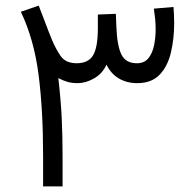

<svg xmlns="http://www.w3.org/2000/svg" viewBox="-20 -663 691 683"><path d="M467.8 -367.2Q431.6 -367.2 403.1 -383.8Q374.5 -400.4 358.9 -433.1Q344.2 -400.9 314.5 -384Q284.7 -367.2 256.8 -367.2Q235.8 -367.2 220.5 -371.6Q205.1 -376 187.5 -385.3Q196.8 -303.2 199.7 -240.2Q202.6 -177.2 202.6 -109.4V0H133.3V-110.8Q133.3 -272 117.2 -397.2Q101.1 -522.5 54.2 -621.1L117.7 -643.1Q131.8 -607.4 141.6 -580.8Q151.4 -554.2 165 -521Q178.2 -489.3 195.6 -463.9Q212.9 -438.5 252 -438Q293.9 -438 310.8 -465.6Q327.6 -493.2 328.1 -559.6V-611.3L392.1 -613.8L394 -567.9Q396.5 -500.5 411.9 -469.2Q427.2 -438 466.8 -438Q493.7 -438 508.1 -456.1Q522.5 -474.1 528.1 -502Q533.7 -529.8 533.7 -559.1Q533.7 -578.6 531.7 -597.7Q529.8 -616.7 527.3 -632.3L597.2 -638.2Q598.1 -623.5 598.9 -609.4Q599.6 -595.2 599.6 -581.1Q599.6 -525.4 588.1 -476.6Q576.7 -427.7 548.1 -397.5Q519.5 -367.2 467.8 -367.2Z"/></svg>

Font: Vazirmatn RD Light
Style: Regular
Weight: 300
Designer: Saber Rastikerdar
Foundry: Saber Rastikerdar
Version: Version 32.102